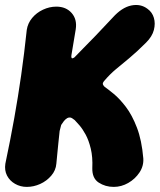

<svg xmlns="http://www.w3.org/2000/svg" viewBox="-38 -713 627 753"><path d="M67 20Q42 20 21 8Q0 -4 -10.5 -24.5Q-21 -45 -17 -71Q3 -166 18 -250Q33 -334 45 -418Q57 -502 67 -596Q71 -622 88 -642.5Q105 -663 130.5 -675Q156 -687 183 -687Q221 -687 243 -662Q265 -637 259 -598L242 -496Q241 -489 243 -485.5Q245 -482 254 -488Q270 -505 289.5 -524.5Q309 -544 336.5 -572.5Q364 -601 404 -644Q440 -684 477 -691.5Q514 -699 541 -678Q559 -665 565.5 -643Q572 -621 565.5 -595.5Q559 -570 535 -546Q498 -509 469 -485Q440 -461 416.5 -441.5Q393 -422 371 -396Q363 -387 366 -381Q369 -375 373 -372Q386 -363 408.5 -344.5Q431 -326 455.5 -294Q480 -262 499 -212.5Q518 -163 524 -92Q526 -62 509 -36.5Q492 -11 465 4.5Q438 20 408 20Q375 20 349 3Q323 -14 324 -54Q326 -97 318 -130Q310 -163 298 -185Q286 -207 274 -221Q262 -235 255 -242Q244 -251 238 -252Q232 -253 226 -250Q218 -245 212.5 -238Q207 -231 202 -223Q200 -216 198 -207.5Q196 -199 196 -200Q193 -171 191 -153Q189 -135 187.5 -117.5Q186 -100 183 -71Q181 -45 163 -24Q145 -3 119.5 8.5Q94 20 67 20Z"/></svg>

Font: Winky Sans ExtraBold
Style: Italic
Weight: 800
Italic angle: -8.97852°
Designer: Simon Atzbach
Foundry: typofactur
Version: Version 1.205